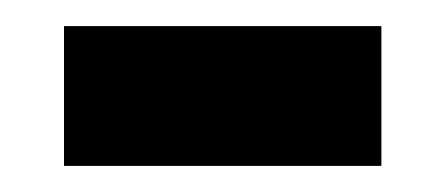

<svg xmlns="http://www.w3.org/2000/svg" viewBox="-20 -342 342 147"><path d="M29 -215H272V-322H29Z"/></svg>

Font: Noto Sans Armenian Condensed SemiBold
Style: Regular
Weight: 600
Width: 3
Designer: Monotype Design Team
Foundry: Monotype Imaging Inc.
Version: Version 2.008